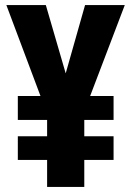

<svg xmlns="http://www.w3.org/2000/svg" viewBox="-20 -734 517 754"><path d="M238 -446 314 -714H470L334 -357H426V-263H311V-199H426V-106H311V0H165V-106H50V-199H165V-263H50V-357H139L5 -714H160Z"/></svg>

Font: Noto Sans Telugu ExtraCondensed ExtraBold
Style: Regular
Weight: 800
Width: 2
Designer: Jelle Bosma - Monotype Design Team
Foundry: Monotype Imaging Inc.
Version: Version 2.005; ttfautohint (v1.8.4.7-5d5b)